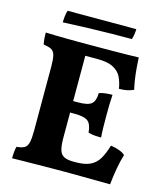

<svg xmlns="http://www.w3.org/2000/svg" viewBox="-120 -911 868 1006"><g transform="rotate(15 314.0 -408.0)"><path d="M40.4 -679Q60.8 -678 90.8 -677.5Q120.8 -677 154.2 -676.5Q187.6 -676 218.6 -676Q249.6 -676 272 -676V-170.4Q272 -128 279 -104.7Q286 -81.4 304.2 -72.2Q322.4 -63 355.2 -63L329.4 0Q302.6 0 261.3 0.3Q220 0.6 175.9 1.1Q131.8 1.6 95 2.1Q58.2 2.6 40.4 3Q40.4 -15.4 42 -32.4Q43.6 -49.4 47.2 -61Q74.2 -63 88.9 -71.3Q103.6 -79.6 109 -101.9Q114.4 -124.2 114.4 -167.4V-514.2Q114.4 -554.4 109 -575Q103.6 -595.6 88.9 -603.7Q74.2 -611.8 46.6 -615Q43 -627.2 41.7 -645.6Q40.4 -664 40.4 -679ZM523.8 -195Q549.6 -191.2 570.4 -183.5Q591.2 -175.8 602.6 -165Q591.6 -130 583.8 -85.5Q576 -41 571.6 2Q546 2 506 1.5Q466 1 419.7 0.5Q373.4 0 329.4 0L355.2 -63H367.8Q416.6 -63 446.1 -77.2Q475.6 -91.4 493 -120.6Q510.4 -149.8 523.8 -195ZM462.8 -454.2Q460.8 -429.4 460.2 -401.5Q459.6 -373.6 459.6 -340.4Q459.6 -304.8 460.2 -275.3Q460.8 -245.8 462.8 -222.6Q440.4 -222.6 423.9 -224.2Q407.4 -225.8 392.8 -230.6Q388.8 -276 368.7 -291.5Q348.6 -307 297.8 -307H234.8V-369.2H297.8Q351.6 -369.2 370.7 -385.2Q389.8 -401.2 390.8 -444.2Q406.2 -450 425.1 -452.1Q444 -454.2 462.8 -454.2ZM544.6 -679Q546 -654.8 548.4 -623.6Q550.8 -592.4 555.4 -561.8Q560 -531.2 565.6 -509Q550.4 -502 531.8 -497.7Q513.2 -493.4 487 -493.4Q481.6 -527.4 468.4 -554.9Q455.2 -582.4 424.6 -598.7Q394 -615 338.6 -615H237.2L266 -676Q342.2 -676 395.6 -676.5Q449 -677 484.7 -677.5Q520.4 -678 544.6 -679ZM494 -818.8Q494 -808.4 492 -792.8Q490 -777.2 485 -762.6Q437.2 -762.6 377.7 -762Q318.2 -761.4 251.2 -759.2Q184.2 -757 112.6 -753.6Q112.6 -768 114.6 -786.8Q116.6 -805.6 121.6 -818.8Z"/></g></svg>

Font: Vollkorn
Style: Regular
Weight: 400
Designer: Friedrich Althausen
Foundry: Friedrich Althausen
Version: Version 4.104